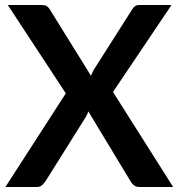

<svg xmlns="http://www.w3.org/2000/svg" viewBox="-20 -743 710 763"><path d="M668 0H534Q520 0 511.8 -7Q503.5 -14 498.5 -23L331 -300.5Q327 -288 321.5 -279L161 -23Q155 -14.5 147.2 -7.2Q139.5 0 127 0H1.5L241.5 -372L11 -723H145Q159 -723 165.2 -719.2Q171.5 -715.5 177 -707L341.5 -442Q346.5 -454.5 353.5 -467L504.5 -704.5Q510 -714 516.5 -718.5Q523 -723 533 -723H661.5L429 -377.5Z"/></svg>

Font: Lato
Style: Bold
Weight: 700
Designer: Lukasz Dziedzic with Adam Twardoch and Botio Nikoltchev
Foundry: tyPoland Lukasz Dziedzic
Version: Version 2.010; 2014-09-01; http://www.latofonts.com/; ttfaut